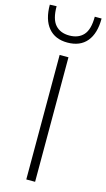

<svg xmlns="http://www.w3.org/2000/svg" viewBox="-165 -1015 586 1062"><g transform="rotate(15 128.0 -484.5)"><path d="M105 0V-713H155.5V0ZM128 -790Q57.5 -790 19 -836Q-19.5 -882 -19.5 -967.5L19 -969Q19 -895 47.8 -862.8Q76.5 -830.5 128 -830.5Q180.5 -830.5 209.2 -862.5Q238 -894.5 238 -967.5H277Q277 -882 238.8 -836Q200.5 -790 128 -790Z"/></g></svg>

Font: Commissioner ExtraLight
Style: Regular
Weight: 200
Designer: Kostas Bartsokas
Foundry: Kostas Bartsokas
Version: Version 1.000; ttfautohint (v1.8.3)